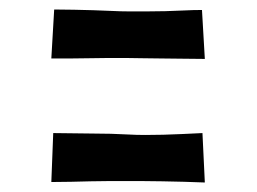

<svg xmlns="http://www.w3.org/2000/svg" viewBox="-20 -492 540 404"><path d="M88 -109 92 -212Q113 -212 134 -211.5Q155 -211 175 -211Q195 -211 213.5 -210.5Q232 -210 250 -209Q267 -208 285.5 -208Q304 -208 323.5 -208.5Q343 -209 364 -210Q385 -211 406 -212L411 -108Q390 -109 367 -109.5Q344 -110 321.5 -110.5Q299 -111 279 -111Q259 -111 244 -111Q227 -111 208.5 -111Q190 -111 170.5 -110.5Q151 -110 130 -109.5Q109 -109 88 -109ZM88 -369 94 -472Q115 -472 136 -471.5Q157 -471 176.5 -470.5Q196 -470 215 -469Q234 -468 252 -468Q269 -468 288.5 -468Q308 -468 328 -468.5Q348 -469 367.5 -470Q387 -471 405 -471L411 -368Q386 -368 362.5 -368.5Q339 -369 318 -369Q297 -369 278 -369.5Q259 -370 244 -370Q227 -370 208.5 -370Q190 -370 170.5 -369.5Q151 -369 130 -369Q109 -369 88 -369Z"/></svg>

Font: Truculenta Black
Style: Regular
Weight: 900
Version: Version 1.002